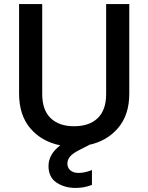

<svg xmlns="http://www.w3.org/2000/svg" viewBox="-20 -715 730 946"><path d="M617 -695V-254Q617 -149 562 -84.5Q507 -20 418 -1V0L369 25Q338 41 325 56.5Q312 72 312 91Q312 112 327 124.5Q342 137 367 137Q397 137 433 123V196Q395 211 352 211Q298 211 258.5 184.5Q219 158 219 103Q219 45 277 1Q186 -17 130 -82Q74 -147 74 -254V-695H188V-252Q188 -173 229.5 -133Q271 -93 345 -93Q420 -93 461.5 -133Q503 -173 503 -252V-695Z"/></svg>

Font: Fz Poppins Med
Style: Regular
Weight: 500
Designer: Ninad Kale (Devanagari), Jonny Pinhorn (Latin)
Foundry: Indian Type Foundry
Version: Vit hóa bi Vntype.Com & FontZin.Com